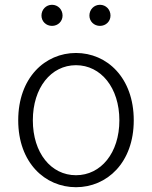

<svg xmlns="http://www.w3.org/2000/svg" viewBox="-20 -768 634 801"><path d="M197 -660C222 -660 241 -679 241 -703C241 -728 222 -748 197 -748C172 -748 153 -728 153 -703C153 -679 172 -660 197 -660ZM397 -660C422 -660 441 -679 441 -703C441 -728 422 -748 397 -748C372 -748 353 -728 353 -703C353 -679 372 -660 397 -660ZM297 13C426 13 538 -89 538 -266C538 -444 426 -547 297 -547C168 -547 56 -444 56 -266C56 -89 168 13 297 13ZM297 -37C193 -37 117 -130 117 -266C117 -402 193 -496 297 -496C401 -496 478 -402 478 -266C478 -130 401 -37 297 -37Z"/></svg>

Font: Spoqa Han Sans Neo Light
Style: Regular
Weight: 300
Designer: [Spoqa Han Sans Neo] Dong-huui Kim  Younghwa Kang  Yujin Lee  [Noto Sans] Ryoko NISHIZUKA  (kana & ideographs); Paul D. 
Foundry: Spoqa (http://www.spoqa-han-sans.com)
Version: Version 1.000